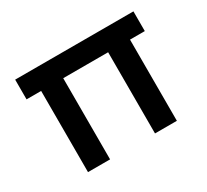

<svg xmlns="http://www.w3.org/2000/svg" viewBox="-107 -662 887 824"><g transform="rotate(-30 336.5 -250.0)"><path d="M448.2 -402.3Q392.6 -402.3 225.6 -402.3Q225.6 -301.8 225.6 0Q198.2 0 116.2 0Q116.2 -100.6 116.2 -402.3Q97.7 -402.3 43.9 -402.3Q43.9 -426.8 43.9 -500Q190.4 -500 629.9 -500Q629.9 -475.6 629.9 -402.3Q611.3 -402.3 556.6 -402.3Q556.6 -301.8 556.6 0Q529.3 0 448.2 0Q448.2 -100.6 448.2 -402.3Z"/></g></svg>

Font: SSportsD
Style: Medium
Weight: 400
Designer: Swiss Typefaces
Version: Version 1.000